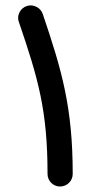

<svg xmlns="http://www.w3.org/2000/svg" viewBox="-20 -638 333 704"><path d="M77.6 -615.7C54.2 -607.4 46.4 -585.4 46.4 -572.3C46.4 -566.9 47.4 -562 49.3 -557.1C120.1 -349.6 154.3 -232.9 154.3 0C154.3 25.4 174.8 45.9 200.2 45.9C225.6 45.9 246.6 25.4 246.6 0C246.6 -242.7 207.5 -378.4 136.7 -586.9C128.4 -610.4 106 -618.2 92.3 -618.2C87.4 -618.2 82.5 -617.2 77.6 -615.7Z"/></svg>

Font: Mikhak Medium
Style: Regular
Weight: 500
Designer: Amin Abedi
Version: Version 3.2